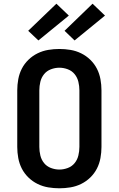

<svg xmlns="http://www.w3.org/2000/svg" viewBox="-20 -1007 640 1035"><path d="M300 8Q270 8 240 3Q210 -2 182.5 -15.5Q155 -29 133 -50.5Q111 -72 97.5 -98.5Q84 -125 78.5 -155Q73 -185 73 -215V-520Q73 -550 78.5 -580Q84 -610 97.5 -636.5Q111 -663 133 -684.5Q155 -706 182.5 -719.5Q210 -733 240 -738Q270 -743 300 -743Q330 -743 360 -738Q390 -733 417.5 -719.5Q445 -706 467 -684.5Q489 -663 502.5 -636.5Q516 -610 521.5 -580Q527 -550 527 -520V-215Q527 -185 521.5 -155Q516 -125 502.5 -98.5Q489 -72 467 -50.5Q445 -29 417.5 -15.5Q390 -2 360 3Q330 8 300 8ZM300 -93Q323 -93 345.5 -101.5Q368 -110 382.5 -128Q397 -146 402.5 -169Q408 -192 408 -215V-520Q408 -543 402.5 -566Q397 -589 382.5 -607Q368 -625 345.5 -633.5Q323 -642 300 -642Q277 -642 254.5 -633.5Q232 -625 217.5 -607Q203 -589 197.5 -566Q192 -543 192 -520V-215Q192 -192 197.5 -169Q203 -146 217.5 -128Q232 -110 254.5 -101.5Q277 -93 300 -93ZM382 -789 328 -841 479 -987 546 -923ZM187 -789 132 -841 284 -987 351 -923Z"/></svg>

Font: Iosevka Fixed Extended
Style: Bold
Weight: 700
Width: 7
Monospace: yes
Designer: Belleve Invis
Foundry: Belleve Invis
Version: Version 24.1.1; ttfautohint (v1.8.4)